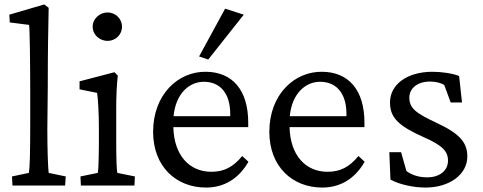

<svg xmlns="http://www.w3.org/2000/svg" viewBox="-20 -835 2174 864"><path d="M36 0H273L276 -41L199 -57C196 -81 193 -163 193 -253L195 -445C195 -613 197 -700 199 -800L179 -815L22 -769L24 -734L111 -723C114 -702 116 -547 116 -427V-281C116 -140 114 -82 110 -57L34 -41Z M344 0H585L587 -41L508 -57C505 -69 503 -119 503 -194V-342C503 -405 505 -447 510 -495L495 -510L338 -469V-433L417 -417C421 -390 425 -328 425 -259V-184C424 -86 422 -65 420 -57L342 -41ZM397 -715C397 -678 429 -651 464 -651C499 -651 529 -678 529 -715C529 -751 499 -779 464 -779C429 -779 397 -751 397 -715Z M907 9C987 9 1053 -29 1098 -107L1070 -133C1029 -83 988 -62 931 -62C833 -62 763 -135 760 -263H1097V-283C1097 -431 1025 -511 907 -512C782 -514 669 -410 669 -242C669 -84 774 9 907 9ZM761 -312C771 -416 833 -467 897 -467C971 -467 1016 -415 1016 -322V-312ZM876 -581 917 -567 1077 -769 993 -796Z M1430 9C1510 9 1576 -29 1621 -107L1593 -133C1552 -83 1511 -62 1454 -62C1356 -62 1286 -135 1283 -263H1620V-283C1620 -431 1548 -511 1430 -512C1305 -514 1192 -410 1192 -242C1192 -84 1297 9 1430 9ZM1284 -312C1294 -416 1356 -467 1420 -467C1494 -467 1539 -415 1539 -322V-312Z M1895 9C2003 9 2083 -50 2083 -131C2083 -194 2048 -234 1945 -282C1853 -325 1822 -347 1822 -396C1822 -437 1858 -468 1915 -468C1941 -468 1963 -462 1979 -453L2008 -374H2059L2046 -493C2016 -505 1967 -512 1926 -512C1812 -512 1735 -455 1735 -374C1735 -304 1775 -268 1886 -218C1971 -181 1996 -154 1996 -112C1996 -66 1957 -37 1903 -37C1866 -37 1836 -46 1809 -65L1785 -150H1732L1737 -27C1777 -5 1839 9 1895 9Z"/></svg>

Font: TPK Tissa Web Quiz
Style: Regular
Weight: 400
Designer: Jacques Le Bailly, Suppakit Chalermlarp | Katatrad Co.,Ltd.
Foundry: Jacques Le Bailly, Cadson Demak Co.,Ltd.
Version: Version 5.000;Glyphs 3.1.2 (3151)